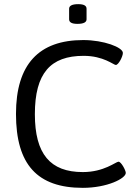

<svg xmlns="http://www.w3.org/2000/svg" viewBox="-20 -899 659 925"><path d="M357 -879C325 -879 313 -870 313 -857V-806C313 -792 325 -784 353 -784C385 -784 397 -793 397 -806V-857C397 -871 385 -879 357 -879ZM381 -706C167 -706 57 -589 57 -350C57 -106 160 6 379 6C496 6 586 -39 586 -66C586 -78 564 -120 551 -120C538 -120 482 -70 379 -70C222 -70 148 -157 148 -349C148 -546 223 -630 383 -630C479 -630 527 -586 538 -586C551 -586 572 -627 572 -644C572 -671 480 -706 381 -706Z"/></svg>

Font: Asap
Style: Regular
Weight: 400
Designer: Pablo Cosgaya
Foundry: Pablo Cosgaya
Version: Version 1.007;PS 001.007;hotconv 1.0.70;makeotf.lib2.5.58329